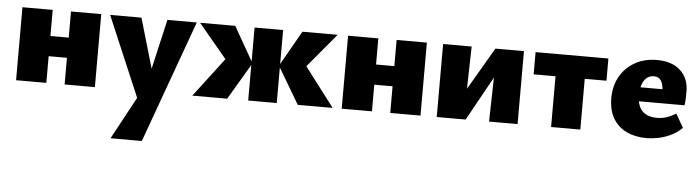

<svg xmlns="http://www.w3.org/2000/svg" viewBox="-46 -637 4069 1119"><g transform="rotate(5 1988.5 -77.0)"><path d="M331 0V-427H508V0ZM47 0V-427H224V0ZM135 -156V-274H415V-156Z M781 93 560 -427H743L844 -82ZM895 -427H1067L808 289H625L809 -52Z M1695 0 1566 -218 1685 -427H1891L1677 -171V-292L1899 0ZM1078 0 1300 -292V-171L1086 -427H1292L1411 -218L1282 0ZM1405 0V-427H1572V0Z M2236 0V-427H2413V0ZM1952 0V-427H2129V0ZM2040 -156V-274H2320V-156Z M2814 0 2824 -427H2981V0ZM2508 0V-427H2675L2665 0ZM2614 0V-85L2814 -427H2866V-341L2677 0Z M3177 0V-427H3348V0ZM3049 -297V-427H3475V-297Z M3737 16Q3670 16 3619 -8.5Q3568 -33 3540 -81Q3512 -129 3512 -198Q3512 -271 3543.5 -326Q3575 -381 3630.5 -412Q3686 -443 3758 -443Q3846 -443 3895.5 -397.5Q3945 -352 3945 -276Q3945 -256 3944.5 -236Q3944 -216 3941 -194H3805V-260Q3805 -303 3791 -325Q3777 -347 3749 -347Q3723 -347 3705.5 -331.5Q3688 -316 3679.5 -289.5Q3671 -263 3671 -229Q3671 -169 3700 -138Q3729 -107 3788 -107Q3817 -107 3845 -116.5Q3873 -126 3897 -142L3943 -62Q3911 -31 3873.5 -14Q3836 3 3800.5 9.5Q3765 16 3737 16ZM3592 -194 3612 -276H3936V-194Z"/></g></svg>

Font: Ysabeau Infant Black
Style: Regular
Weight: 900
Designer: Christian Thalmann (Catharsis Fonts)
Version: Version 2.001;gftools[0.9.30]; featfreeze: ss01,ss02,lnum